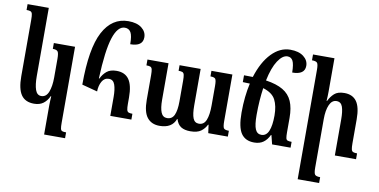

<svg xmlns="http://www.w3.org/2000/svg" viewBox="-89 -1027 3007 1525"><g transform="rotate(10 1414.5 -264.5)"><path d="M332 237V-1Q332 -18 333 -36.5Q334 -55 335 -72H331Q313 -33 284 -11.5Q255 10 210 10Q139 10 106 -37.5Q73 -85 73 -187V-641Q73 -674 69.5 -689Q66 -704 55.5 -708.5Q45 -713 23 -713V-760H194V-210Q194 -140 208 -100Q222 -60 256 -60Q296 -60 314 -106Q332 -152 332 -222V-374Q332 -421 321.5 -433Q311 -445 282 -445V-492H453V122Q453 153 456 167.5Q459 182 469 186Q479 190 501 190V237Z M687 -173 562 -206Q562 -498 633 -632Q704 -766 836 -766Q905 -766 943.5 -736Q982 -706 982 -661Q982 -588 881 -588Q881 -656 865.5 -683Q850 -710 817 -710Q759 -710 725.5 -607Q692 -504 683 -277H687Q704 -313 732.5 -337Q761 -361 812 -361Q880 -361 912.5 -314.5Q945 -268 945 -170V-119Q945 -87 948.5 -71.5Q952 -56 962.5 -51.5Q973 -47 994 -47V0H824V-152Q824 -214 811 -251Q798 -288 763 -288Q726 -288 707 -254Q688 -220 687 -173Z M1553 -492H1722V-116Q1722 -73 1730 -60Q1738 -47 1772 -47V0H1614L1605 -66H1601Q1585 -33 1555.5 -11.5Q1526 10 1470 10Q1424 10 1395.5 -7.5Q1367 -25 1354 -68H1351Q1323 10 1222 10Q1157 10 1122 -34Q1087 -78 1087 -176V-374Q1087 -406 1083.5 -421Q1080 -436 1069.5 -440.5Q1059 -445 1037 -445V-492H1207V-198Q1207 -131 1221.5 -96Q1236 -61 1270 -61Q1311 -61 1328 -99Q1345 -137 1345 -208V-375Q1345 -407 1341.5 -422.5Q1338 -438 1327.5 -442.5Q1317 -447 1296 -447V-492H1466V-198Q1466 -128 1479.5 -94.5Q1493 -61 1527 -61Q1568 -61 1585 -103.5Q1602 -146 1602 -220V-378Q1602 -424 1593 -435.5Q1584 -447 1553 -447Z M1985 10Q1914 10 1880 -39.5Q1846 -89 1846 -207Q1846 -273 1852.5 -333Q1859 -393 1871 -445Q1844 -447 1814 -447V-502Q1852 -502 1885 -501Q1924 -626 1991.5 -696Q2059 -766 2142 -766Q2210 -766 2249 -736Q2288 -706 2288 -661Q2288 -590 2187 -590Q2186 -658 2172 -684Q2158 -710 2129 -710Q2089 -710 2052 -654Q2015 -598 1993 -492Q2080 -479 2131.5 -448.5Q2183 -418 2206 -365Q2229 -312 2229 -232V-115Q2229 -84 2232 -69.5Q2235 -55 2245.5 -51Q2256 -47 2278 -47V0H2129L2111 -72H2107Q2089 -33 2059.5 -11.5Q2030 10 1985 10ZM1967 -209Q1967 -129 1982 -94.5Q1997 -60 2031 -60Q2071 -60 2089.5 -104Q2108 -148 2108 -229Q2108 -306 2082.5 -355.5Q2057 -405 1982 -428Q1975 -381 1971 -326Q1967 -271 1967 -209Z M2806 -47V0H2635V-291Q2635 -356 2622.5 -392Q2610 -428 2574 -428Q2537 -428 2517.5 -384.5Q2498 -341 2498 -268V122Q2498 167 2508 178.5Q2518 190 2550 190V237H2377V-645Q2377 -689 2367.5 -701Q2358 -713 2325 -713V-760H2498V-492Q2498 -454 2495 -416H2499Q2516 -452 2543.5 -477Q2571 -502 2624 -502Q2691 -502 2723.5 -456.5Q2756 -411 2756 -313V-119Q2756 -87 2759.5 -71.5Q2763 -56 2774 -51.5Q2785 -47 2806 -47Z"/></g></svg>

Font: Noto Serif Armenian ExtraCondensed
Style: Bold
Weight: 700
Width: 2
Designer: Monotype Design Team
Foundry: Monotype Imaging Inc.
Version: Version 2.008; ttfautohint (v1.8.4.7-5d5b)